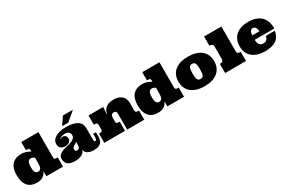

<svg xmlns="http://www.w3.org/2000/svg" viewBox="119 -2004 4853 3274"><g transform="rotate(-30 2546.0 -367.0)"><path d="M703.1 -719.2V-221.2Q703.1 -201.2 714.1 -191.2Q725.1 -181.2 745.1 -181.2H772.9V0H444.8V-88.9H437Q429.2 -67.9 414.1 -48.8Q398.9 -29.8 377 -15.4Q355 -1 325 7.6Q294.9 16.1 256.8 16.1Q137.2 16.1 75.7 -56.4Q14.2 -128.9 14.2 -269Q14.2 -409.2 80.1 -477.1Q146 -544.9 261.2 -544.9Q292 -544.9 316.4 -540Q340.8 -535.2 360.8 -527.6Q380.9 -520 398.9 -510.5Q417 -501 435.1 -492.2V-509.8Q435.1 -536.1 426 -547.1Q417 -558.1 391.1 -558.1H365.2V-719.2ZM292 -264.2Q292 -237.8 294.9 -214.4Q297.9 -190.9 305.9 -173.3Q314 -155.8 327.4 -146Q340.8 -136.2 362.8 -136.2Q384.8 -136.2 398.9 -145.5Q413.1 -154.8 421.1 -171.4Q429.2 -188 432.1 -210.9Q435.1 -233.9 435.1 -259.8V-370.1Q422.9 -381.8 402.3 -389.9Q381.8 -397.9 362.8 -397.9Q340.8 -397.9 327.4 -387Q314 -376 305.9 -357.4Q297.9 -338.9 294.9 -314.5Q292 -290 292 -264.2Z M1078.6 -470.2Q1053.7 -470.2 1035.9 -466.6Q1018.1 -462.9 1005.4 -458Q992.7 -453.1 984.4 -447Q976.1 -440.9 969.7 -436L974.6 -431.2Q983.9 -436 994.9 -440.9Q1005.9 -445.8 1022.9 -445.8Q1051.8 -445.8 1072.8 -427Q1093.8 -408.2 1093.8 -367.2Q1093.8 -328.1 1061.8 -304.4Q1029.8 -280.8 976.1 -280.8Q924.8 -280.8 894.3 -310.3Q863.8 -339.8 863.8 -394Q863.8 -423.8 880.4 -453.4Q897 -482.9 931.9 -506.3Q966.8 -529.8 1020.8 -544.9Q1074.7 -560.1 1150.9 -560.1Q1241.7 -560.1 1299.3 -543Q1356.9 -525.9 1388.9 -499Q1420.9 -472.2 1432.9 -438Q1444.8 -403.8 1444.8 -369.1V-178.2Q1444.8 -133.8 1447.8 -117.9Q1450.7 -102.1 1469.7 -102.1Q1484.9 -102.1 1491 -116.5Q1497.1 -130.9 1497.1 -166V-227.1H1552.7V-165Q1552.7 -121.1 1545.4 -87.2Q1538.1 -53.2 1517.6 -29.1Q1497.1 -4.9 1461.9 7.6Q1426.8 20 1372.1 20Q1322.8 20 1290.3 9.5Q1257.8 -1 1238.8 -16.6Q1219.7 -32.2 1211.7 -49.1Q1203.6 -65.9 1203.6 -79.1H1195.8Q1192.9 -59.1 1179 -41Q1165 -22.9 1140.4 -9Q1115.7 4.9 1081.3 13.4Q1046.9 22 1002.9 22Q960.9 22 926.5 13.9Q892.1 5.9 867.9 -11.5Q843.8 -28.8 830.3 -56.4Q816.9 -84 816.9 -122.1Q816.9 -168.9 843.3 -196Q869.6 -223.1 909.7 -239Q949.7 -254.9 996.8 -264.9Q1043.9 -274.9 1084 -289.1Q1124 -303.2 1150.4 -325.7Q1176.8 -348.1 1176.8 -389.2Q1176.8 -425.8 1153.8 -448Q1130.9 -470.2 1078.6 -470.2ZM1176.8 -258.8Q1166 -243.2 1149.9 -233.6Q1133.8 -224.1 1118.9 -215.1Q1104 -206.1 1093 -193.6Q1082 -181.2 1082 -160.2Q1082 -144 1090.8 -131.1Q1099.6 -118.2 1125 -118.2Q1147.9 -118.2 1162.4 -136Q1176.8 -153.8 1176.8 -186ZM1403.8 -755.9 1225.1 -605H1105L1207 -755.9Z M2035.2 -312Q2035.2 -331.1 2030.5 -342.5Q2025.9 -354 2018.8 -360.1Q2011.7 -366.2 2002.9 -368.2Q1994.1 -370.1 1985.8 -370.1Q1954.1 -370.1 1938.5 -351.6Q1922.9 -333 1922.9 -298.8V-229Q1922.9 -203.1 1931.9 -192.1Q1940.9 -181.2 1966.8 -181.2H1993.2V0H1585V-181.2H1613.8Q1633.8 -181.2 1644.3 -194.1Q1654.8 -207 1654.8 -225.1V-317.9Q1654.8 -340.8 1641.4 -348.9Q1627.9 -356.9 1610.8 -356.9H1585V-538.1H1875L1864.7 -403.8H1873Q1883.8 -479 1939 -519.5Q1994.1 -560.1 2088.9 -560.1Q2155.8 -560.1 2197.8 -541Q2239.7 -522 2262.9 -492.9Q2286.1 -463.9 2294.4 -429.9Q2302.7 -396 2302.7 -366.2V-229Q2302.7 -203.1 2311.8 -192.1Q2320.8 -181.2 2346.7 -181.2H2373V0H2035.2Z M3085.9 -719.2V-221.2Q3085.9 -201.2 3096.9 -191.2Q3107.9 -181.2 3127.9 -181.2H3155.8V0H2827.6V-88.9H2819.8Q2812 -67.9 2796.9 -48.8Q2781.7 -29.8 2759.8 -15.4Q2737.8 -1 2707.8 7.6Q2677.7 16.1 2639.6 16.1Q2520 16.1 2458.5 -56.4Q2397 -128.9 2397 -269Q2397 -409.2 2462.9 -477.1Q2528.8 -544.9 2644 -544.9Q2674.8 -544.9 2699.2 -540Q2723.6 -535.2 2743.7 -527.6Q2763.7 -520 2781.7 -510.5Q2799.8 -501 2817.9 -492.2V-509.8Q2817.9 -536.1 2808.8 -547.1Q2799.8 -558.1 2773.9 -558.1H2748V-719.2ZM2674.8 -264.2Q2674.8 -237.8 2677.7 -214.4Q2680.7 -190.9 2688.7 -173.3Q2696.8 -155.8 2710.2 -146Q2723.6 -136.2 2745.6 -136.2Q2767.6 -136.2 2781.7 -145.5Q2795.9 -154.8 2804 -171.4Q2812 -188 2814.9 -210.9Q2817.9 -233.9 2817.9 -259.8V-370.1Q2805.7 -381.8 2785.2 -389.9Q2764.6 -397.9 2745.6 -397.9Q2723.6 -397.9 2710.2 -387Q2696.8 -376 2688.7 -357.4Q2680.7 -338.9 2677.7 -314.5Q2674.8 -290 2674.8 -264.2Z M3200.7 -270Q3200.7 -341.8 3225.6 -396Q3250.5 -450.2 3296.6 -486.6Q3342.8 -522.9 3407.7 -541.5Q3472.7 -560.1 3552.7 -560.1Q3632.8 -560.1 3697.8 -541.5Q3762.7 -522.9 3808.6 -486.6Q3854.5 -450.2 3879.6 -396Q3904.8 -341.8 3904.8 -270Q3904.8 -199.2 3879.6 -144.5Q3854.5 -89.8 3808.6 -53Q3762.7 -16.1 3697.8 2.4Q3632.8 21 3552.7 21Q3472.7 21 3407.7 2.4Q3342.8 -16.1 3296.6 -53Q3250.5 -89.8 3225.6 -144.5Q3200.7 -199.2 3200.7 -270ZM3478.5 -270Q3478.5 -229 3482.2 -200.4Q3485.8 -171.9 3494.1 -154.5Q3502.4 -137.2 3516.6 -129.2Q3530.8 -121.1 3552.7 -121.1Q3574.7 -121.1 3588.6 -129.2Q3602.5 -137.2 3611.1 -154.5Q3619.6 -171.9 3623 -200.4Q3626.5 -229 3626.5 -270Q3626.5 -352.1 3611.1 -385Q3595.7 -418 3552.7 -418Q3530.8 -418 3516.6 -410.4Q3502.4 -402.8 3494.1 -385.5Q3485.8 -368.2 3482.2 -339.6Q3478.5 -311 3478.5 -270Z M4305.7 -719.2V-233.9Q4305.7 -201.2 4321.8 -191.2Q4337.9 -181.2 4362.8 -181.2H4376V0H3964.8V-181.2H3983.9Q4009.8 -181.2 4022.2 -197.5Q4034.7 -213.9 4034.7 -232.9V-482.9Q4034.7 -511.2 4016.8 -524.7Q3999 -538.1 3975.6 -538.1H3964.8V-719.2Z M4684.6 -238.8Q4686.5 -166 4712.2 -138.4Q4737.8 -110.8 4785.6 -110.8Q4801.8 -110.8 4817.1 -115.5Q4832.5 -120.1 4845.7 -130.6Q4858.9 -141.1 4868.4 -158.4Q4877.9 -175.8 4880.9 -202.1H5058.6Q5048.8 -139.2 5022.7 -96.7Q4996.6 -54.2 4955.6 -28.1Q4914.6 -2 4860.1 9.5Q4805.7 21 4738.8 21Q4669.9 21 4609.4 3.4Q4548.8 -14.2 4503.2 -50Q4457.5 -85.9 4431.6 -140.4Q4405.8 -194.8 4405.8 -270Q4405.8 -341.8 4430.2 -396Q4454.6 -450.2 4498.8 -486.6Q4543 -522.9 4603.3 -541.5Q4663.6 -560.1 4735.8 -560.1Q4824.7 -560.1 4888.7 -536.6Q4952.6 -513.2 4993.2 -471.2Q5033.7 -429.2 5052.7 -370.1Q5071.8 -311 5070.8 -238.8ZM4756.8 -428.2Q4722.7 -428.2 4706.3 -404.1Q4689.9 -379.9 4684.6 -324.2H4827.6Q4824.7 -372.1 4807.1 -400.1Q4789.6 -428.2 4756.8 -428.2Z"/></g></svg>

Font: Ultra
Style: Regular
Weight: 400
Designer: Astigmatic (AOETI)
Foundry: Astigmatic (AOETI)
Version: Version 1.000